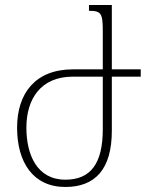

<svg xmlns="http://www.w3.org/2000/svg" viewBox="-20 -734 587 764"><path d="M240 10C359 10 425 -61 425 -214V-429H540V-458H425V-714H334V-691C384 -691 389 -680 389 -607V-458H270C121 -458 48 -363 48 -226C48 -89 111 10 240 10ZM240 -19C128 -19 85 -117 85 -226C85 -340 142 -429 270 -429H389V-220C389 -82 340 -19 240 -19Z"/></svg>

Font: Noto Serif Armenian Condensed ExtraLight
Style: Regular
Weight: 200
Width: 3
Designer: Monotype Design Team
Foundry: Monotype Imaging Inc.
Version: Version 2.008